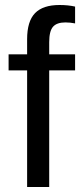

<svg xmlns="http://www.w3.org/2000/svg" viewBox="-20 -744 319 764"><path d="M278.8 -463.9H175.8V0H87.9V-463.9H14.2V-527.8H87.9V-587.9Q87.9 -659.2 119.4 -691.7Q150.9 -724.1 216.8 -724.1Q251 -724.1 278.8 -717.8V-650.9Q258.8 -654.8 240.2 -654.8Q206.1 -654.8 190.9 -637.5Q175.8 -620.1 175.8 -576.2V-527.8H278.8Z"/></svg>

Font: Libra Sans Modern
Style: Regular
Weight: 400
Foundry: Stefan Peev, Context Ltd
Version: Version 1.000